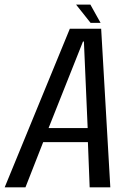

<svg xmlns="http://www.w3.org/2000/svg" viewBox="-48 -798 568 818"><path d="M-28 0 249.5 -675.5H383L422 0H334L326.5 -192.5H136L60.5 0ZM159 -252.5H325.5L309.5 -621H305.5ZM338 -700.5 276 -778.5H337L380.5 -700.5Z"/></svg>

Font: Anybody
Style: Italic
Weight: 400
Italic angle: -10°
Designer: Tyler Finck
Foundry: Etcetera Type Company
Version: Version 1.010; ttfautohint (v1.8.3) -l 8 -r 50 -G 200 -x 14 